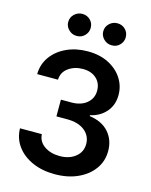

<svg xmlns="http://www.w3.org/2000/svg" viewBox="-137 -1029 888 1127"><g transform="rotate(15 307.0 -465.5)"><path d="M306.6 9.8Q230 9.8 170.4 -16.6Q110.8 -43 76.4 -89.6Q42 -136.2 40.5 -197.8H173.3Q175.8 -153.3 213.6 -127Q251.5 -100.6 306.6 -100.6Q365.2 -100.6 402.6 -130.6Q439.9 -160.6 439.9 -208.5Q439.9 -258.3 401.1 -289.6Q362.3 -320.8 293.9 -320.8H229V-422.4H293.9Q350.1 -422.4 385.5 -451.4Q420.9 -480.5 420.9 -527.8Q420.9 -573.7 390.1 -601.8Q359.4 -629.9 308.1 -629.9Q257.8 -629.9 220.7 -603.5Q183.6 -577.1 182.1 -531.2H55.7Q56.6 -592.3 90.6 -638.7Q124.5 -685.1 181.6 -711.2Q238.8 -737.3 309.6 -737.3Q381.8 -737.3 435.5 -710Q489.3 -682.6 519 -637Q548.8 -591.3 548.8 -536.1Q548.8 -474.6 512.5 -432.9Q476.1 -391.1 417.5 -378.4V-373Q493.7 -362.3 534.4 -316.2Q575.2 -270 575.2 -202.1Q575.2 -140.6 540.5 -92.8Q505.9 -44.9 445.3 -17.6Q384.8 9.8 306.6 9.8ZM221.2 -807.6Q193.4 -807.1 172.9 -827.1Q152.3 -847.2 152.3 -874Q152.3 -902.8 172.9 -922.1Q193.4 -941.4 221.2 -941.4Q250 -941.4 269.5 -922.1Q289.1 -902.8 289.1 -874Q289.1 -847.2 269.5 -827.1Q250 -807.1 221.2 -807.6ZM434.1 -807.6Q406.2 -807.1 385.7 -827.1Q365.2 -847.2 365.2 -874Q365.2 -902.8 385.7 -922.1Q406.2 -941.4 434.1 -941.4Q462.9 -941.4 482.4 -922.1Q502 -902.8 502 -874Q502 -847.2 482.4 -827.1Q462.9 -807.1 434.1 -807.6Z"/></g></svg>

Font: Inter Tight SemiBold
Style: Regular
Weight: 600
Designer: Rasmus Andersson
Foundry: rsms
Version: Version 3.004; ttfautohint (v1.8.4.7-5d5b)